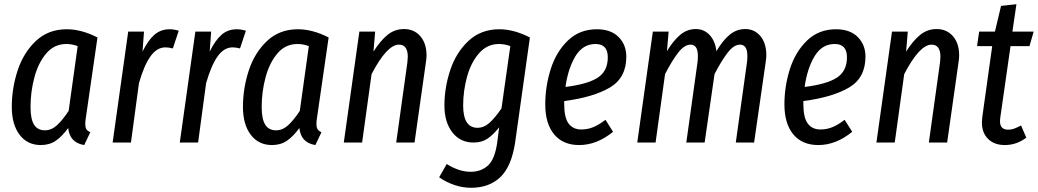

<svg xmlns="http://www.w3.org/2000/svg" viewBox="-20 -677 4930 912"><path d="M443 -499 388 -119Q385 -101 385 -88Q385 -73 390 -64Q395 -55 409 -49L380 12Q311 1 304 -69Q275 -29 245 -8.5Q215 12 174 12Q110 12 73 -37Q36 -86 36 -169Q36 -257 63.5 -341.5Q91 -426 150 -482Q209 -538 297 -538Q367 -538 443 -499ZM125 -169Q125 -111 142 -84.5Q159 -58 193 -58Q224 -58 250 -81.5Q276 -105 306 -150L349 -458Q322 -468 295 -468Q238 -468 200 -423.5Q162 -379 143.5 -310Q125 -241 125 -169Z M829 -531 801 -447Q781 -452 766 -452Q725 -452 694.5 -409Q664 -366 640 -282L602 0H515L589 -527H664L657 -432Q683 -485 713 -511.5Q743 -538 786 -538Q806 -538 829 -531Z M1148 -531 1120 -447Q1100 -452 1085 -452Q1044 -452 1013.5 -409Q983 -366 959 -282L921 0H834L908 -527H983L976 -432Q1002 -485 1032 -511.5Q1062 -538 1105 -538Q1125 -538 1148 -531Z M1541 -499 1486 -119Q1483 -101 1483 -88Q1483 -73 1488 -64Q1493 -55 1507 -49L1478 12Q1409 1 1402 -69Q1373 -29 1343 -8.5Q1313 12 1272 12Q1208 12 1171 -37Q1134 -86 1134 -169Q1134 -257 1161.5 -341.5Q1189 -426 1248 -482Q1307 -538 1395 -538Q1465 -538 1541 -499ZM1223 -169Q1223 -111 1240 -84.5Q1257 -58 1291 -58Q1322 -58 1348 -81.5Q1374 -105 1404 -150L1447 -458Q1420 -468 1393 -468Q1336 -468 1298 -423.5Q1260 -379 1241.5 -310Q1223 -241 1223 -169Z M2006 -414Q2006 -399 2003 -381L1949 0H1862L1915 -380Q1917 -400 1917 -407Q1917 -465 1875 -465Q1818 -465 1745 -325L1700 0H1613L1687 -527H1762L1754 -432Q1787 -484 1821 -511.5Q1855 -539 1899 -539Q1947 -539 1976.5 -505Q2006 -471 2006 -414Z M2497 -499 2427 -1Q2410 113 2357 164Q2304 215 2217 215Q2178 215 2138 201.5Q2098 188 2066 165L2102 102Q2126 118 2156 128.5Q2186 139 2216 139Q2265 139 2298 109Q2331 79 2342 -2L2351 -72Q2322 -36 2295 -18Q2268 0 2229 0Q2166 0 2128.5 -48.5Q2091 -97 2091 -176Q2091 -260 2118.5 -343.5Q2146 -427 2205 -482.5Q2264 -538 2352 -538Q2421 -538 2497 -499ZM2180 -176Q2180 -70 2248 -70Q2279 -70 2305.5 -94Q2332 -118 2362 -162L2404 -458Q2377 -468 2350 -468Q2294 -468 2255.5 -424Q2217 -380 2198.5 -312.5Q2180 -245 2180 -176Z M2660 -197V-183Q2660 -118 2681 -90Q2702 -62 2741 -62Q2771 -62 2798 -73Q2825 -84 2856 -108L2892 -51Q2815 12 2731 12Q2654 12 2612 -39Q2570 -90 2570 -181Q2570 -267 2596 -349Q2622 -431 2677.5 -484.5Q2733 -538 2815 -538Q2882 -538 2918.5 -501Q2955 -464 2955 -408Q2955 -307 2876.5 -261Q2798 -215 2660 -197ZM2666 -264Q2771 -277 2819 -308Q2867 -339 2867 -405Q2867 -468 2809 -468Q2748 -468 2713 -409.5Q2678 -351 2666 -264Z M3620 -415Q3620 -400 3617 -382L3562 0H3475L3528 -380Q3530 -392 3530 -411Q3530 -465 3495 -465Q3466 -465 3436.5 -427Q3407 -389 3374 -325L3327 0H3240L3293 -380Q3295 -392 3295 -411Q3295 -465 3260 -465Q3231 -465 3201.5 -427Q3172 -389 3139 -325L3094 0H3007L3081 -527H3156L3148 -434Q3179 -485 3211.5 -512Q3244 -539 3285 -539Q3324 -539 3350.5 -511Q3377 -483 3383 -434Q3414 -486 3446.5 -512.5Q3479 -539 3520 -539Q3564 -539 3592 -505.5Q3620 -472 3620 -415Z M3796 -197V-183Q3796 -118 3817 -90Q3838 -62 3877 -62Q3907 -62 3934 -73Q3961 -84 3992 -108L4028 -51Q3951 12 3867 12Q3790 12 3748 -39Q3706 -90 3706 -181Q3706 -267 3732 -349Q3758 -431 3813.5 -484.5Q3869 -538 3951 -538Q4018 -538 4054.5 -501Q4091 -464 4091 -408Q4091 -307 4012.5 -261Q3934 -215 3796 -197ZM3802 -264Q3907 -277 3955 -308Q4003 -339 4003 -405Q4003 -468 3945 -468Q3884 -468 3849 -409.5Q3814 -351 3802 -264Z M4536 -414Q4536 -399 4533 -381L4479 0H4392L4445 -380Q4447 -400 4447 -407Q4447 -465 4405 -465Q4348 -465 4275 -325L4230 0H4143L4217 -527H4292L4284 -432Q4317 -484 4351 -511.5Q4385 -539 4429 -539Q4477 -539 4506.5 -505Q4536 -471 4536 -414Z M4731 -116Q4730 -111 4730 -101Q4730 -61 4769 -61Q4784 -61 4797.5 -66Q4811 -71 4830 -81L4855 -23Q4808 12 4753 12Q4703 12 4673.5 -17Q4644 -46 4644 -96Q4644 -104 4646 -122L4693 -458H4621L4631 -527H4706L4735 -649L4808 -657L4789 -527H4890L4870 -458H4780Z"/></svg>

Font: Fira Sans Compressed
Style: Italic
Weight: 400
Width: 1
Italic angle: -8°
Designer: bBox Type GmbH & Carrois Corporate GbR & Edenspiekermann AG
Foundry: bBox Type GmbH & Carrois Corporate GbR & Edenspiekermann AG
Version: Version 4.301